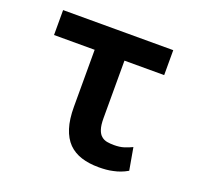

<svg xmlns="http://www.w3.org/2000/svg" viewBox="-100 -640 799 763"><g transform="rotate(20 300.0 -258.5)"><path d="M508.8 -422.9V-528.3H43V-422.9H214.8V-182.1Q214.8 -128.9 226.6 -92.3Q238.3 -55.7 260.7 -32.7Q283.2 -10.3 315.4 0Q347.7 10.3 389.2 10.3Q405.3 10.3 419.9 9Q434.6 7.8 449.2 4.4Q463.9 1.5 478.5 -3.9Q493.2 -9.3 508.3 -18.1L491.7 -112.3Q475.6 -104.5 458 -98.9Q440.4 -93.3 416 -93.3Q399.9 -93.3 386.5 -95.7Q373 -98.1 362.8 -106.9Q352.5 -115.2 346.7 -132.6Q340.8 -149.9 340.8 -179.7V-422.9Z"/></g></svg>

Font: Roboto Mono SemiBold
Style: Regular
Weight: 600
Monospace: yes
Designer: Google
Version: Version 3.000